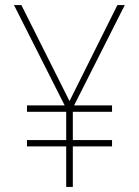

<svg xmlns="http://www.w3.org/2000/svg" viewBox="-20 -734 545 754"><path d="M253 -337 64 -714H35L234 -320H86V-295H240V-184H86V-159H240V0H266V-159H420V-184H266V-295H420V-320H271L470 -714H441Z"/></svg>

Font: Noto Sans Devanagari SemiCondensed Thin
Style: Regular
Weight: 100
Width: 4
Designer: Jelle Bosma - Monotype Design Team
Foundry: Monotype Imaging Inc.
Version: Version 2.004